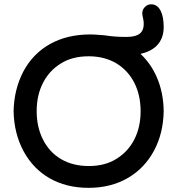

<svg xmlns="http://www.w3.org/2000/svg" viewBox="-20 -863 832 902"><path d="M611.3 -473.6Q581.1 -532.7 525.9 -565.9Q470.2 -598.6 396.5 -598.6Q319.8 -598.6 266.1 -564.9Q211.9 -531.7 182.1 -473.9Q152.3 -416 152.3 -340.8Q152.3 -266.6 181.6 -208Q211.9 -147.9 266.6 -115.7Q321.8 -83 397.5 -83Q473.1 -83 526.9 -116.7Q581.1 -149.9 610.8 -207.5Q640.6 -265.6 640.6 -340.3Q640.6 -415 611.3 -473.6ZM404.3 -701.2Q422.4 -701.2 443.8 -699.2Q464.4 -697.3 469.7 -697.3H471.2L472.7 -696.8L476.6 -696.3H477.1Q519 -689.5 573.2 -689.5Q621.6 -689.5 640.6 -708.5Q655.3 -723.1 655.3 -751Q655.3 -764.2 651.9 -778.3Q648.4 -791 648.4 -800.3Q648.4 -817.9 660.9 -830.3Q673.3 -842.8 690.4 -842.8Q719.2 -842.8 734.9 -812Q749 -784.2 749 -735.4Q749 -681.6 715.8 -647.9Q688 -620.6 640.1 -609.9Q689 -564 716.8 -500Q748 -427.7 749 -340.8Q747.1 -236.8 704.1 -156.2Q659.7 -72.8 580.1 -26.6Q500.5 19.5 396 19.5Q291.5 19.5 211.4 -26.4Q176.3 -46.9 147 -76.2Q113.3 -110.4 90.6 -152.8Q67.9 -195.3 56.4 -241.9Q44.9 -288.6 43.9 -340.8Q45.9 -442.9 89.8 -527.3Q134.3 -610.8 214.8 -656Q295.4 -701.2 404.3 -701.2Z"/></svg>

Font: YuPearl-SemiBold
Style: SemiBold
Weight: 600
Designer: Max Yao
Foundry: Max-Everyday
Version: Version 1.011; ttfautohint (v1.8.3)